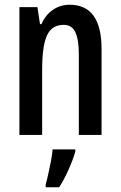

<svg xmlns="http://www.w3.org/2000/svg" viewBox="-20 -570 509 811"><path d="M274 -550Q409 -550 409 -363V0H313V-341Q313 -402 298.5 -433.5Q284 -465 249 -465Q199 -465 178.5 -420.5Q158 -376 158 -274V0H62V-540H138L149 -468H155Q172 -507 203.5 -528.5Q235 -550 274 -550ZM298 71Q287 108 268.5 149Q250 190 230 221H173V209Q178 192 184 164.5Q190 137 195.5 109Q201 81 202 61H298Z"/></svg>

Font: Noto Sans Georgian ExtraCondensed Medium
Style: Regular
Weight: 500
Width: 2
Designer: Monotype Design Team, Akaki Razmadze
Foundry: Google LLC
Version: Version 2.005; ttfautohint (v1.8.4.7-5d5b)